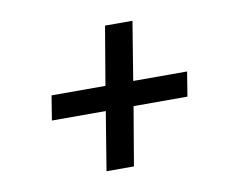

<svg xmlns="http://www.w3.org/2000/svg" viewBox="-56 -626 712 572"><g transform="rotate(-10 300.0 -340.0)"><path d="M223 -126 252 -303H89L101 -377H264L294 -554H377L348 -377H511L499 -303H336L306 -126Z"/></g></svg>

Font: Iosevka Slab Extended Oblique
Style: Regular
Weight: 400
Width: 7
Italic angle: -9°
Monospace: yes
Designer: Belleve Invis
Foundry: Belleve Invis
Version: Version 11.1.0; ttfautohint (v1.8.3)